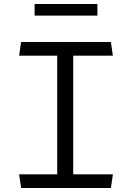

<svg xmlns="http://www.w3.org/2000/svg" viewBox="-20 -940 660 960"><path d="M85.5 0H534.5L544.5 -68.5H346V-661.5H544.5L534.5 -730H85.5L75.5 -661.5H266V-68.5H75.5ZM153 -862H467V-920H153Z"/></svg>

Font: Monaspace Krypton Light
Style: Regular
Weight: 300
Designer: Riley Cran & the Lettermatic Team
Foundry: Lettermatic
Version: Version 1.101 (Monaspace Krypton)